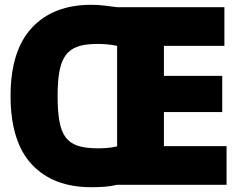

<svg xmlns="http://www.w3.org/2000/svg" viewBox="-20 -770 994 800"><path d="M360 10Q201 10 112.5 -85Q24 -180 24 -370Q24 -559 113 -654.5Q202 -750 360 -750Q391 -750 417 -746.5Q443 -743 468 -740H915V-579H663V-454H906V-303H663V-161H924V0H468Q443 6 417 8Q391 10 360 10ZM387 -152Q407 -152 426 -153.5Q445 -155 468 -160V-579Q442 -584 423.5 -585.5Q405 -587 385 -587Q336 -587 304 -576Q272 -565 253.5 -539.5Q235 -514 227.5 -472.5Q220 -431 220 -369Q220 -307 227.5 -265Q235 -223 253.5 -198Q272 -173 304.5 -162.5Q337 -152 387 -152Z"/></svg>

Font: Encode Sans Compressed
Style: Black
Weight: 900
Designer: Pablo Impallari, Andres Torresi
Foundry: Pablo Impallari, Andres Torresi
Version: Version 1.000; ttfautohint (v1.00) -l 8 -r 50 -G 200 -x 14 -